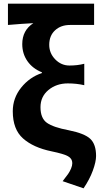

<svg xmlns="http://www.w3.org/2000/svg" viewBox="-20 -818 561 1049"><path d="M436.5 210.9 322.3 171.9Q343.8 144.5 352.5 131.8Q361.3 119.1 368.2 103Q375 86.9 375 73.2Q375 48.8 351.6 35.6Q328.1 22.5 261.7 8.8Q162.1 -11.7 106 -61.5Q49.8 -111.3 49.8 -210Q49.8 -282.2 95.7 -339.4Q141.6 -396.5 209 -418.9V-422.9Q158.2 -443.4 129.9 -483.9Q101.6 -524.4 101.6 -577.1Q101.6 -652.3 162.1 -691.4Q102.5 -688.5 23.4 -681.6V-797.9H494.1V-681.6H362.3Q312.5 -681.6 280.8 -652.3Q249 -623 249 -573.2Q249 -527.3 281.7 -493.7Q314.5 -460 359.4 -460Q404.3 -460 440.4 -469.7V-352.5Q398.4 -362.3 350.6 -362.3Q288.1 -362.3 244.6 -326.2Q201.2 -290 201.2 -232.4Q201.2 -171.9 236.3 -147Q271.5 -122.1 355.5 -106.4Q442.4 -88.9 473.6 -59.1Q504.9 -29.3 504.9 34.2Q504.9 65.4 487.3 113.8Q469.7 162.1 436.5 210.9Z"/></svg>

Font: Nasu
Style: Bold
Weight: 700
Designer: Ryoko NISHIZUKA (kana &amp; ideographs); Paul D. Hunt (Latin, Greek &amp; Cyrillic); Wenlong ZHANG (bopomofo); Sandoll C
Version: Version 2014.1215